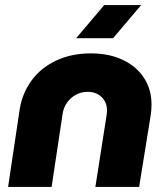

<svg xmlns="http://www.w3.org/2000/svg" viewBox="-20 -739 661 759"><path d="M12 0 58 -308Q69 -373 106 -422.5Q143 -472 203 -500Q263 -528 339 -528Q411 -528 465 -502.5Q519 -477 549 -431.5Q579 -386 579 -325Q579 -315 578 -302.5Q577 -290 575 -279L530 0H357L401 -281Q402 -286 402.5 -292.5Q403 -299 403 -302Q403 -335 381.5 -355.5Q360 -376 326 -376Q301 -376 280 -364.5Q259 -353 245.5 -334Q232 -315 228 -292L184 0ZM281 -588 392 -719H538L427 -588Z"/></svg>

Font: MuseoModerno ExtraBold
Style: Italic
Weight: 800
Italic angle: -9°
Designer: Pablo Cosgaya, Héctor Gatti, Marcela Romero, and the Authors of The MuseoModerno Project.
Foundry: Omnibus-Type Team
Version: Version 1.003